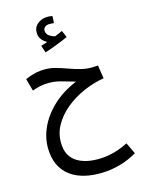

<svg xmlns="http://www.w3.org/2000/svg" viewBox="-197 -919 953 1278"><g transform="rotate(-20 279.5 -280.0)"><path d="M330 271Q266 271 208.5 257Q151 243 107 213Q63 183 37.5 135Q12 87 12 19Q12 -63 52 -137.5Q92 -212 165.5 -270Q239 -328 340 -360Q295 -378 244.5 -396.5Q194 -415 139 -415Q114 -415 91 -411Q68 -407 50 -402L34 -489Q57 -497 86 -503Q115 -509 144 -509Q195 -509 237 -494Q279 -479 319 -460Q359 -441 403 -426Q447 -411 501 -411H514L520 -318Q450 -313 377.5 -289Q305 -265 243.5 -223Q182 -181 144 -123Q106 -65 106 9Q106 57 126 89Q146 121 180 140.5Q214 160 255 168.5Q296 177 339 177Q381 177 424 168.5Q467 160 515 141L545 222Q485 250 430 260.5Q375 271 330 271ZM216 -612 204 -663Q219 -666 229.5 -668.5Q240 -671 250 -673Q232 -685 218.5 -703.5Q205 -722 205 -747Q205 -787 233 -809Q261 -831 298 -831Q308 -831 320 -829Q332 -827 342 -823L335 -776Q326 -777 317.5 -779Q309 -781 300 -781Q280 -781 269.5 -771.5Q259 -762 259 -747Q259 -724 278 -709.5Q297 -695 313 -691Q344 -700 367 -709L383 -660Q349 -648 302.5 -634.5Q256 -621 216 -612Z"/></g></svg>

Font: Noto Sans Arabic UI Cn Md
Style: Regular
Weight: 500
Width: 3
Designer: Monotype Design Team, Nadine Chahine and Nizar Qandah
Foundry: Monotype Imaging Inc.
Version: Version 2.010; ttfautohint (v1.8.4.7-5d5b)